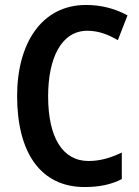

<svg xmlns="http://www.w3.org/2000/svg" viewBox="-20 -744 560 774"><path d="M332 -620C378 -620 418 -604 455 -582L494 -682C443 -710 386 -724 327 -724C147 -724 49 -568 49 -357C49 -127 145 10 321 10C380 10 428 0 471 -22V-129C429 -109 386 -95 337 -95C232 -95 174 -190 174 -356C174 -509 227 -620 332 -620Z"/></svg>

Font: Noto Sans Lao UI Cond SemBd
Style: Regular
Weight: 600
Width: 3
Designer: Monotype Design Team
Foundry: Monotype Imaging Inc.
Version: Version 2.000